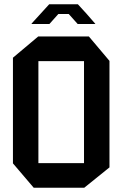

<svg xmlns="http://www.w3.org/2000/svg" viewBox="-20 -885 578 905"><path d="M139 0 41 -115V-613L160 -713H399L496 -598V-96L377 0ZM161 -597V-116H376V-597ZM170 -819 212 -865H347L389 -819L429 -773V-772H346L304 -819H255L213 -772H129V-774Z"/></svg>

Font: Foldit Thin Medium
Style: Regular
Weight: 500
Version: Version 1.003